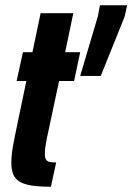

<svg xmlns="http://www.w3.org/2000/svg" viewBox="-20 -708 502 728"><path d="M173 0Q129 0 100 -4.5Q71 -9 54 -19.5Q37 -30 30 -47.5Q23 -65 23 -92Q23 -109 25.5 -129.5Q28 -150 33 -174.5Q38 -199 44 -229L80 -401H43L67 -510H103L134 -658H258L227 -510H284L261 -401H204L158 -185Q156 -174 154 -163.5Q152 -153 151 -143.5Q150 -134 150 -125Q150 -110 154.5 -103Q159 -96 168.5 -94Q178 -92 193 -92ZM284 -420 351 -646 359 -688H462L453 -646L362 -420Z"/></svg>

Font: Saira UltraCondensed Black
Style: Italic
Weight: 900
Width: 1
Italic angle: -12°
Designer: Hector Gatti with collaboration of the Omnibus-Type team
Foundry: Omnibus-Type
Version: Version 1.101